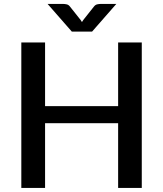

<svg xmlns="http://www.w3.org/2000/svg" viewBox="-20 -930 808 950"><path d="M681.5 -720V0H564.5V-320.5H203V0H85.5V-720H203V-405H564.5V-720ZM555.5 -910.5 435.5 -773.5H335.5L215.5 -910.5H293.5Q300 -910.5 309.8 -908.5Q319.5 -906.5 326.5 -897L379 -831Q383 -825.5 385.5 -821Q388 -825.5 392 -831L444 -896.5Q451.5 -906.5 461 -908.5Q470.5 -910.5 477.5 -910.5Z"/></svg>

Font: Lato SemiBold
Style: Regular
Weight: 600
Designer: Lukasz Dziedzic with Adam Twardoch and Botio Nikoltchev
Foundry: tyPoland Lukasz Dziedzic
Version: Version 2.015; 2015-08-06; http://www.latofonts.com/